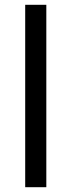

<svg xmlns="http://www.w3.org/2000/svg" viewBox="-20 -780 298 800"><path d="M173 0H85V-760H173Z"/></svg>

Font: Noto Sans Tifinagh Ahaggar
Style: Regular
Weight: 400
Designer: JamraPatel
Foundry: JamraPatel LLC
Version: Version 2.006; ttfautohint (v1.8.4.7-5d5b)